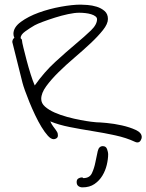

<svg xmlns="http://www.w3.org/2000/svg" viewBox="-20 -546 632 829"><path d="M447 119Q447 141 441 166Q435 191 422 212.5Q409 234 388 248.5Q367 263 336 263Q326 263 318.5 257.5Q311 252 311 240Q311 229 318.5 224.5Q326 220 334 220Q338 220 337.5 221.5Q337 223 340 223Q367 223 377 201.5Q387 180 392 154Q397 128 402 106.5Q407 85 424 85Q438 85 442.5 98.5Q447 112 447 119ZM592 46Q592 53 587 61Q582 69 573 69Q568 69 562 66Q526 49 478 38.5Q430 28 379.5 20Q329 12 281 2.5Q233 -7 197 -22Q203 -9 209 -1Q215 7 219.5 13Q224 19 227 24.5Q230 30 230 39Q230 47 224 51Q218 55 212 55Q200 55 186.5 40Q173 25 159 2Q145 -21 131.5 -49.5Q118 -78 107 -105Q96 -132 88 -154.5Q80 -177 77 -189L33 -365Q33 -368 34.5 -373Q36 -378 42 -383Q38 -391 38 -400Q38 -428 70 -451.5Q102 -475 147.5 -491.5Q193 -508 243 -517Q293 -526 328 -526Q338 -526 358 -524.5Q378 -523 397.5 -517Q417 -511 431.5 -498.5Q446 -486 446 -464Q446 -443 424.5 -416Q403 -389 371 -359Q339 -329 302 -297.5Q265 -266 233 -234.5Q201 -203 179.5 -173.5Q158 -144 158 -119Q158 -100 174.5 -85.5Q191 -71 216 -60Q241 -49 270.5 -41Q300 -33 326.5 -28Q353 -23 372.5 -20.5Q392 -18 396 -18Q409 -18 441 -15Q473 -12 506.5 -4.5Q540 3 566 15Q592 27 592 46ZM399 -463Q399 -470 392 -475.5Q385 -481 373.5 -484.5Q362 -488 348.5 -489.5Q335 -491 322 -491Q302 -491 274 -485Q246 -479 217.5 -470Q189 -461 165 -452Q141 -443 130 -437Q109 -425 89 -410.5Q69 -396 69 -382Q69 -380 72 -378Q75 -376 75 -371Q75 -365 81 -340.5Q87 -316 95 -285.5Q103 -255 112.5 -225Q122 -195 130 -177Q171 -235 218.5 -278.5Q266 -322 306 -355.5Q346 -389 372.5 -414.5Q399 -440 399 -463Z"/></svg>

Font: Reenie Beanie
Style: Regular
Weight: 500
Designer: James Grieshaber
Foundry: James Grieshaber
Version: Version 1.000